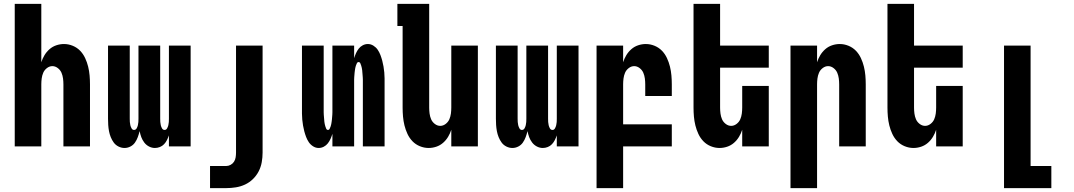

<svg xmlns="http://www.w3.org/2000/svg" viewBox="-20 -755 5540 990"><path d="M56 0V-735H193V-434Q199 -453 209.5 -470.5Q220 -488 235.5 -501.5Q251 -515 270.5 -521.5Q290 -528 310 -528Q333 -528 355 -519Q377 -510 393 -493.5Q409 -477 419 -455.5Q429 -434 434.5 -411.5Q440 -389 442 -366Q444 -343 444 -320V0H307V-320Q307 -335 305 -350.5Q303 -366 297 -380Q291 -394 278 -404Q265 -414 250 -414Q235 -414 222 -404Q209 -394 203 -380Q197 -366 195 -350.5Q193 -335 193 -320V0Z M622 8Q606 8 591 0.5Q576 -7 566.5 -20Q557 -33 551 -48Q545 -63 542 -79Q539 -95 538 -111Q537 -127 537 -143V-520H649V-143Q649 -134 649.5 -126Q650 -118 652 -109.5Q654 -101 658.5 -93Q663 -85 671 -85Q680 -85 684.5 -93Q689 -101 691 -109.5Q693 -118 693.5 -126Q694 -134 694 -143V-520H806V-143Q806 -134 806.5 -126Q807 -118 809 -109.5Q811 -101 815.5 -93Q820 -85 829 -85Q837 -85 841.5 -93Q846 -101 848 -109.5Q850 -118 850.5 -126Q851 -134 851 -143V-520H963V0H851V-57Q847 -45 841 -33Q835 -21 826 -11.5Q817 -2 804.5 3Q792 8 779 8Q763 8 748.5 0.5Q734 -7 724 -20Q714 -33 708.5 -48Q703 -63 700 -79Q696 -63 690.5 -48Q685 -33 676 -20Q667 -7 652.5 0.5Q638 8 622 8Z M1063 215V101H1146Q1158 101 1169 95Q1180 89 1186.5 79Q1193 69 1195 56.5Q1197 44 1197 32V-520H1334V32Q1334 57 1329.5 82Q1325 107 1313.5 129Q1302 151 1284 168.5Q1266 186 1243.5 196.5Q1221 207 1196 211Q1171 215 1146 215Z M1623 8Q1608 8 1594.5 -0.5Q1581 -9 1572.5 -21.5Q1564 -34 1558.5 -48.5Q1553 -63 1549 -78Q1545 -93 1542.5 -108Q1540 -123 1538.5 -138.5Q1537 -154 1537 -169.5Q1537 -185 1537 -200V-520H1649V-200Q1649 -194 1649 -188Q1649 -182 1649 -176Q1649 -170 1649.5 -163.5Q1650 -157 1650.5 -151Q1651 -145 1651.5 -139Q1652 -133 1652.5 -127Q1653 -121 1654.5 -115Q1656 -109 1657.5 -103.5Q1659 -98 1662 -91.5Q1665 -85 1671 -85Q1677 -85 1680 -91.5Q1683 -98 1685 -103.5Q1687 -109 1688 -115Q1689 -121 1690 -127Q1691 -133 1691.5 -139Q1692 -145 1692.5 -151Q1693 -157 1693.5 -163.5Q1694 -170 1694 -176Q1694 -182 1694 -188Q1694 -194 1694 -200V-520H1806V-455Q1810 -468 1815.5 -480.5Q1821 -493 1829.5 -504Q1838 -515 1850.5 -521.5Q1863 -528 1877 -528Q1892 -528 1905.5 -519.5Q1919 -511 1927.5 -498.5Q1936 -486 1941.5 -471.5Q1947 -457 1951 -442Q1955 -427 1957.5 -412Q1960 -397 1961.5 -381.5Q1963 -366 1963 -350.5Q1963 -335 1963 -320V0H1851V-320Q1851 -326 1851 -332Q1851 -338 1851 -344Q1851 -350 1850.5 -356.5Q1850 -363 1849.5 -369Q1849 -375 1848.5 -381Q1848 -387 1847.5 -393Q1847 -399 1845.5 -405Q1844 -411 1842.5 -416.5Q1841 -422 1838 -428.5Q1835 -435 1829 -435Q1823 -435 1820 -428.5Q1817 -422 1815 -416.5Q1813 -411 1812 -405Q1811 -399 1810 -393Q1809 -387 1808.5 -381Q1808 -375 1807.5 -369Q1807 -363 1806.5 -356.5Q1806 -350 1806 -344Q1806 -338 1806 -332Q1806 -326 1806 -320V0H1694V-65Q1690 -52 1684.5 -39.5Q1679 -27 1670.5 -16Q1662 -5 1649.5 1.5Q1637 8 1623 8Z M2190 8Q2167 8 2145 -1Q2123 -10 2107 -26.5Q2091 -43 2081 -64.5Q2071 -86 2065.5 -108.5Q2060 -131 2058 -154Q2056 -177 2056 -200V-621H2029V-735H2193V-200Q2193 -185 2195 -169.5Q2197 -154 2203 -140Q2209 -126 2222 -116Q2235 -106 2250 -106Q2265 -106 2278 -116Q2291 -126 2297 -140Q2303 -154 2305 -169.5Q2307 -185 2307 -200V-520H2444V0H2307V-86Q2301 -67 2290.5 -49.5Q2280 -32 2264.5 -18.5Q2249 -5 2229.5 1.5Q2210 8 2190 8Z M2622 8Q2606 8 2591 0.5Q2576 -7 2566.5 -20Q2557 -33 2551 -48Q2545 -63 2542 -79Q2539 -95 2538 -111Q2537 -127 2537 -143V-520H2649V-143Q2649 -134 2649.5 -126Q2650 -118 2652 -109.5Q2654 -101 2658.5 -93Q2663 -85 2671 -85Q2680 -85 2684.5 -93Q2689 -101 2691 -109.5Q2693 -118 2693.5 -126Q2694 -134 2694 -143V-520H2806V-143Q2806 -134 2806.5 -126Q2807 -118 2809 -109.5Q2811 -101 2815.5 -93Q2820 -85 2829 -85Q2837 -85 2841.5 -93Q2846 -101 2848 -109.5Q2850 -118 2850.5 -126Q2851 -134 2851 -143V-520H2963V0H2851V-57Q2847 -45 2841 -33Q2835 -21 2826 -11.5Q2817 -2 2804.5 3Q2792 8 2779 8Q2763 8 2748.5 0.5Q2734 -7 2724 -20Q2714 -33 2708.5 -48Q2703 -63 2700 -79Q2696 -63 2690.5 -48Q2685 -33 2676 -20Q2667 -7 2652.5 0.5Q2638 8 2622 8Z M3056 215V-520H3193V-434Q3199 -453 3209.5 -470.5Q3220 -488 3235.5 -501.5Q3251 -515 3270.5 -521.5Q3290 -528 3310 -528Q3333 -528 3355 -519Q3377 -510 3393 -493.5Q3409 -477 3419 -455.5Q3429 -434 3434.5 -411.5Q3440 -389 3442 -366Q3444 -343 3444 -320V-260H3307V-320Q3307 -335 3305 -350.5Q3303 -366 3297 -380Q3291 -394 3278 -404Q3265 -414 3250 -414Q3235 -414 3222 -404Q3209 -394 3203 -380Q3197 -366 3195 -350.5Q3193 -335 3193 -320V-114H3444V0H3193V215Z M3690 8Q3667 8 3645 -1Q3623 -10 3607 -26.5Q3591 -43 3581 -64.5Q3571 -86 3565.5 -108.5Q3560 -131 3558 -154Q3556 -177 3556 -200V-735H3693V-520H3944V-406H3693V-200Q3693 -185 3695 -169.5Q3697 -154 3703 -140Q3709 -126 3722 -116Q3735 -106 3750 -106Q3765 -106 3778 -116Q3791 -126 3797 -140Q3803 -154 3805 -169.5Q3807 -185 3807 -200V-312H3944V0H3807V-86Q3801 -67 3790.5 -49.5Q3780 -32 3764.5 -18.5Q3749 -5 3729.5 1.5Q3710 8 3690 8Z M4056 215V-520H4193V-434Q4199 -453 4209.5 -470.5Q4220 -488 4235.5 -501.5Q4251 -515 4270.5 -521.5Q4290 -528 4310 -528Q4333 -528 4355 -519Q4377 -510 4393 -493.5Q4409 -477 4419 -455.5Q4429 -434 4434.5 -411.5Q4440 -389 4442 -366Q4444 -343 4444 -320V0H4307V-320Q4307 -335 4305 -350.5Q4303 -366 4297 -380Q4291 -394 4278 -404Q4265 -414 4250 -414Q4235 -414 4222 -404Q4209 -394 4203 -380Q4197 -366 4195 -350.5Q4193 -335 4193 -320V215Z M4690 8Q4667 8 4645 -1Q4623 -10 4607 -26.5Q4591 -43 4581 -64.5Q4571 -86 4565.5 -108.5Q4560 -131 4558 -154Q4556 -177 4556 -200V-735H4693V-520H4944V-406H4693V-200Q4693 -185 4695 -169.5Q4697 -154 4703 -140Q4709 -126 4722 -116Q4735 -106 4750 -106Q4765 -106 4778 -116Q4791 -126 4797 -140Q4803 -154 4805 -169.5Q4807 -185 4807 -200V-312H4944V0H4807V-86Q4801 -67 4790.5 -49.5Q4780 -32 4764.5 -18.5Q4749 -5 4729.5 1.5Q4710 8 4690 8Z M5157 215V-520H5294V101H5401V215Z"/></svg>

Font: Iosevka Heavy
Style: Regular
Weight: 900
Monospace: yes
Designer: Belleve Invis
Foundry: Belleve Invis
Version: Version 32.5.0; ttfautohint (v1.8.4)